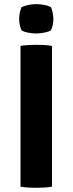

<svg xmlns="http://www.w3.org/2000/svg" viewBox="-20 -906 352 932"><path d="M79.5 -683Q97.5 -686.5 119.8 -687.5Q142 -688.5 156 -688.5Q171.5 -688.5 192.8 -687.5Q214 -686.5 232.5 -683V0Q214 3.5 192.8 4.5Q171.5 5.5 156 5.5Q142 5.5 119.8 4.5Q97.5 3.5 79.5 0ZM73 -814.5Q73 -844 84.5 -871Q97 -877.5 116.8 -881.8Q136.5 -886 156 -886Q175 -886 195.8 -881.8Q216.5 -877.5 227.5 -871Q233 -858 236 -842.8Q239 -827.5 239 -814.5Q239 -784.5 227.5 -758.5Q216.5 -752 195.8 -747.8Q175 -743.5 156 -743.5Q136.5 -743.5 116 -747.5Q95.5 -751.5 84.5 -758.5Q73 -784.5 73 -814.5Z"/></svg>

Font: Signika Negative Light
Style: Bold
Weight: 700
Version: Version 2.001